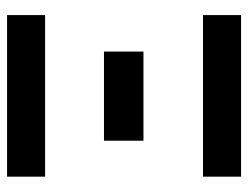

<svg xmlns="http://www.w3.org/2000/svg" viewBox="-98 -590 688 532"><g transform="rotate(-90 246.0 -324.0)"><path d="M470.2 -648.4V-543H22.5V-648.4ZM470.2 -105.5V0H22.5V-105.5ZM122.1 -379.9H369.1V-270.5H122.1Z"/></g></svg>

Font: Carlito
Style: Bold
Weight: 700
Designer: Lukasz Dziedzic
Foundry: tyPoland Lukasz Dziedzic
Version: Version 1.104